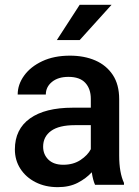

<svg xmlns="http://www.w3.org/2000/svg" viewBox="-20 -770 579 800"><path d="M376 0Q367.2 -19.5 362.3 -52.2Q339.4 -26.9 304.2 -8.5Q269 9.8 220.7 9.8Q168.9 9.8 128.4 -10.7Q87.9 -31.2 64.9 -66.9Q42 -102.5 42 -147.5Q42 -231.4 104.7 -276.4Q167.5 -321.3 283.2 -321.3H358.4V-357.9Q358.4 -399.9 335.4 -424.8Q312.5 -449.7 265.1 -449.7Q222.2 -449.7 196.5 -428.7Q170.9 -407.7 170.9 -376H53.7Q53.7 -418 80.6 -455.1Q107.4 -492.2 156.2 -515.1Q205.1 -538.1 271.5 -538.1Q331.1 -538.1 377.2 -518.1Q423.3 -498 450 -457.8Q476.6 -417.5 476.6 -356.9V-122.1Q476.6 -50.3 496.6 -7.8V0ZM243.7 -83.5Q285.6 -83.5 315.7 -103.5Q345.7 -123.5 358.4 -148.4V-248.5H292Q226.1 -248.5 192.9 -224.6Q159.7 -200.7 159.7 -158.7Q159.7 -126.5 181.6 -105Q203.6 -83.5 243.7 -83.5ZM216.8 -603 312 -750H444.8L312 -603Z"/></svg>

Font: Vazirmatn UI FD Medium
Style: Regular
Weight: 500
Designer: Saber Rastikerdar
Foundry: Saber Rastikerdar
Version: Version 33.003